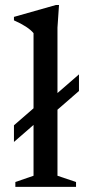

<svg xmlns="http://www.w3.org/2000/svg" viewBox="-20 -730 353 750"><path d="M204.5 -43.5 277 -19V0H40V-19L111 -43.5V-242L34.5 -175.5V-240.5L111 -307V-600.5Q90 -626 34.5 -650.5V-664L198.5 -710.5H210.5L204.5 -622V-366.5L288.5 -439.5V-374.5L204.5 -301.5Z"/></svg>

Font: Newsreader Text Medium
Style: Regular
Weight: 500
Designer: Hugues Gentile
Foundry: Production Type
Version: Version 1.001